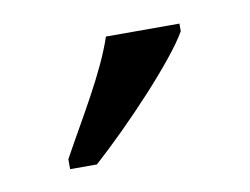

<svg xmlns="http://www.w3.org/2000/svg" viewBox="-35 -810 321 247"><g transform="rotate(-10 125.5 -686.0)"><path d="M40 -619V-606H75C123 -649 191 -721 211 -756V-766H115C100 -721 68 -670 40 -619Z"/></g></svg>

Font: Noto Serif Armenian ExtraCondensed
Style: Regular
Weight: 400
Width: 2
Designer: Monotype Design Team
Foundry: Monotype Imaging Inc.
Version: Version 2.008